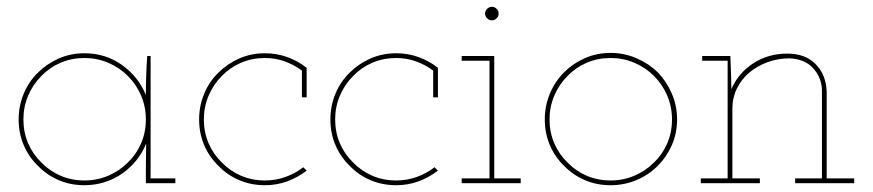

<svg xmlns="http://www.w3.org/2000/svg" viewBox="-20 -540 2573 566"><path d="M497 0V-14H424V-375H414Q412 -346 411 -317.5Q410 -289 410 -260Q388 -314 339.5 -348.5Q291 -383 229 -383Q188 -383 153 -367.5Q118 -352 92 -326Q65 -300 50 -264Q35 -228 35 -188Q35 -147 50 -112Q65 -77 92 -51Q118 -24 153 -9Q188 6 229 6Q260 6 288.5 -3Q317 -12 341 -29Q364 -45 382 -67.5Q400 -90 411 -117Q411 -101 410.5 -85.5Q410 -70 410 -54V0ZM229 -369Q266 -369 299 -355Q332 -341 357 -316Q382 -291 396 -258Q410 -225 410 -188Q410 -150 396 -117.5Q382 -85 357 -61Q332 -36 299 -22Q266 -8 229 -8Q191 -8 158.5 -22Q126 -36 102 -61Q77 -85 63 -117.5Q49 -150 49 -188Q49 -225 63 -258Q77 -291 102 -316Q126 -341 158.5 -355Q191 -369 229 -369Z M884 -37 874 -47Q851 -29 822 -18.5Q793 -8 761 -8Q723 -8 690.5 -22Q658 -36 634 -61Q609 -85 595 -117.5Q581 -150 581 -188Q581 -225 595 -258Q609 -291 634 -316Q658 -341 690.5 -355Q723 -369 761 -369Q792 -369 819.5 -359Q847 -349 870 -332V-253H884V-340Q859 -360 827.5 -371.5Q796 -383 761 -383Q720 -383 685 -367.5Q650 -352 624 -326Q597 -300 582 -264Q567 -228 567 -188Q567 -147 582 -112Q597 -77 624 -51Q650 -24 685 -9Q720 6 761 6Q796 6 827 -5.5Q858 -17 884 -37Z M1271 -37 1261 -47Q1238 -29 1209 -18.5Q1180 -8 1148 -8Q1110 -8 1077.5 -22Q1045 -36 1021 -61Q996 -85 982 -117.5Q968 -150 968 -188Q968 -225 982 -258Q996 -291 1021 -316Q1045 -341 1077.5 -355Q1110 -369 1148 -369Q1179 -369 1206.5 -359Q1234 -349 1257 -332V-253H1271V-340Q1246 -360 1214.5 -371.5Q1183 -383 1148 -383Q1107 -383 1072 -367.5Q1037 -352 1011 -326Q984 -300 969 -264Q954 -228 954 -188Q954 -147 969 -112Q984 -77 1011 -51Q1037 -24 1072 -9Q1107 6 1148 6Q1183 6 1214 -5.5Q1245 -17 1271 -37Z M1515 0V-14H1437V-375H1341V-361H1423V-14H1341V0ZM1450 -500Q1450 -508 1444 -514Q1438 -520 1430 -520Q1422 -520 1416 -514Q1410 -508 1410 -500Q1410 -492 1416 -486Q1422 -480 1430 -480Q1438 -480 1444 -486Q1450 -492 1450 -500Z M1919 -51Q1945 -77 1960.5 -112Q1976 -147 1976 -188Q1976 -228 1960.5 -264Q1945 -300 1919 -327Q1892 -353 1856 -368.5Q1820 -384 1780 -384Q1739 -384 1704 -368.5Q1669 -353 1643 -327Q1616 -300 1601 -264Q1586 -228 1586 -188Q1586 -147 1601 -112Q1616 -77 1643 -51Q1669 -24 1704 -9Q1739 6 1780 6Q1820 6 1856 -9Q1892 -24 1919 -51ZM1653 -61Q1628 -85 1614 -117.5Q1600 -150 1600 -188Q1600 -225 1614 -258Q1628 -291 1653 -316Q1677 -341 1709.5 -355Q1742 -369 1780 -369Q1817 -369 1850 -355Q1883 -341 1908 -316Q1933 -291 1947 -258Q1961 -225 1961 -188Q1961 -150 1947 -117.5Q1933 -85 1908 -61Q1883 -36 1850 -22Q1817 -8 1780 -8Q1742 -8 1709.5 -22Q1677 -36 1653 -61Z M2220 0V-14H2139V-220Q2139 -252 2152.5 -279.5Q2166 -307 2190 -327Q2213 -346 2243.5 -357Q2274 -368 2308 -368Q2352 -366 2376.5 -339.5Q2401 -313 2403 -277V-14H2324V0H2498V-14H2417V-270Q2415 -320 2384.5 -351Q2354 -382 2301 -382Q2244 -382 2200 -353Q2156 -324 2136 -277Q2136 -290 2135.5 -299.5Q2135 -309 2135 -322L2133 -375H2050V-361H2125V-14H2046V0Z"/></svg>

Font: Josefin Slab Thin Thin
Style: Regular
Weight: 250
Version: Version 2.000